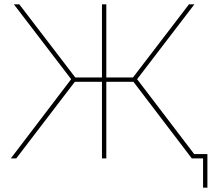

<svg xmlns="http://www.w3.org/2000/svg" viewBox="-20 -730 976 885"><path d="M875 -20H936V135H916V0H864L595 -353H470V0H450V-353H325L55 0H30L308 -365L44 -710H69L327 -373H450V-710H470V-373H593L851 -710H876L612 -365Z"/></svg>

Font: Raleway-v4020 Thin
Style: Regular
Weight: 250
Designer: Matt McInerney, Pablo Impallari, Rodrigo Fuenzalida
Foundry: Matt McInerney, Pablo Impallari, Rodrigo Fuenzalida
Version: Version 4.020;PS 004.020;hotconv 1.0.88;makeotf.lib2.5.64775